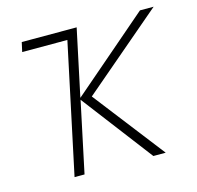

<svg xmlns="http://www.w3.org/2000/svg" viewBox="-84 -618 726 706"><g transform="rotate(-15 279.5 -265.0)"><path d="M116 0H154L211 -269L416 0H463L254 -270L559 -530H507L212 -276L266 -530H57L49 -494H221Z"/></g></svg>

Font: Noto Sans ExtraLight
Style: Italic
Weight: 200
Italic angle: -12°
Designer: Monotype Design Team
Foundry: Monotype Imaging Inc.
Version: Version 2.013